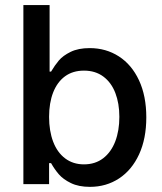

<svg xmlns="http://www.w3.org/2000/svg" viewBox="-20 -727 638 758"><path d="M72.3 -707H175.8V-444.3H181.6Q196.3 -469.2 212.4 -488.3Q228.5 -507.3 258.8 -522.2Q289.1 -537.1 334 -537.1Q398.4 -537.1 449.2 -504.4Q500 -471.7 528.8 -409.9Q557.6 -348.1 557.6 -263.7Q557.6 -179.7 529.1 -117.7Q500.5 -55.7 450 -22.5Q399.4 10.7 335 10.7Q290.5 10.7 260 -4.2Q229.5 -19 212.4 -38.8Q195.3 -58.6 181.6 -83H173.8V0H72.3ZM311.5 -78.1Q356 -78.1 387.5 -102.3Q418.9 -126.5 435.1 -168.9Q451.2 -211.4 451.2 -265.6Q451.2 -318.8 435.3 -360.1Q419.4 -401.4 387.9 -424.8Q356.4 -448.2 311.5 -448.2Q267.6 -448.2 236.8 -425.8Q206.1 -403.3 189.9 -362.1Q173.8 -320.8 173.8 -265.6Q173.8 -210 189.9 -167.5Q206.1 -125 237.3 -101.6Q268.6 -78.1 311.5 -78.1Z"/></svg>

Font: Pretendard Std Medium
Style: Regular
Weight: 500
Designer: Base glyphs from Inter by Rasmus Andersson; Hangeul glyphs from Noto Sans CJK(Source Han Sans) by Jang Soo-young and Kan
Foundry: Kil Hyung-jin
Version: Version 1.309